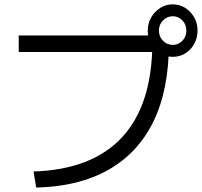

<svg xmlns="http://www.w3.org/2000/svg" viewBox="-20 -871 923 878"><path d="M133.3 -86.7Q401.1 -95.6 537.8 -242.8Q674.4 -390 676.7 -670L713.3 -633.3H65.6V-708.9H710V-670H752.2Q752.2 -461.1 682.2 -316.7Q612.2 -172.2 476.7 -95Q341.1 -17.8 145.6 -13.3ZM655.6 -730Q655.6 -764.4 671.1 -791.1Q686.7 -817.8 712.2 -834.4Q737.8 -851.1 768.9 -851.1Q802.2 -851.1 827.8 -834.4Q853.3 -817.8 868.3 -791.1Q883.3 -764.4 883.3 -731.1Q883.3 -697.8 868.3 -670.6Q853.3 -643.3 827.8 -627.2Q802.2 -611.1 770 -611.1Q737.8 -611.1 712.2 -627.2Q686.7 -643.3 671.1 -670.6Q655.6 -697.8 655.6 -730ZM832.2 -731.1Q832.2 -758.9 813.9 -777.8Q795.6 -796.7 770 -796.7Q744.4 -796.7 725.6 -777.8Q706.7 -758.9 706.7 -731.1Q706.7 -703.3 725.6 -684.4Q744.4 -665.6 770 -665.6Q795.6 -665.6 813.9 -684.4Q832.2 -703.3 832.2 -731.1Z"/></svg>

Font: Paperlogy 4 Regular
Style: Regular
Weight: 400
Designer: redesigned by Lee Juim, glyphs from Gmarket Sans & Montserrat
Foundry: PT&
Version: Version 1.001